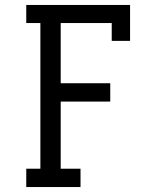

<svg xmlns="http://www.w3.org/2000/svg" viewBox="-20 -755 640 775"><path d="M86 0V-74H143V-662H86V-735H505V-590H431V-662H225V-419H425V-345H225V-74H305V0Z"/></svg>

Font: Iosevka Etoile
Style: Regular
Weight: 400
Designer: Belleve Invis
Foundry: Belleve Invis
Version: Version 33.2.4